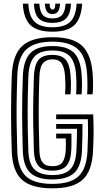

<svg xmlns="http://www.w3.org/2000/svg" viewBox="-20 -1012 563 1042"><path d="M264.8 10Q150.2 10 98.9 -36.8Q47.5 -83.5 43.8 -191Q40.2 -293.8 40 -393.5Q39.8 -493.2 43.8 -600Q48 -712.8 99.4 -761.4Q150.8 -810 264.8 -810Q378.2 -810 427.1 -762Q476 -714 483 -608.8Q485 -579.5 485 -554.4Q485 -529.2 482.8 -500H452.8Q454.8 -523.8 454.6 -551.8Q454.5 -579.8 452.8 -607.8Q447 -705.8 401.9 -745.9Q356.8 -786 264.8 -786Q168.5 -786 122.9 -743.9Q77.2 -701.8 73.8 -600Q71.2 -527 70.4 -461.9Q69.5 -396.8 70.5 -331.5Q71.5 -266.2 73.8 -192Q76.8 -97.5 120.6 -55.8Q164.5 -14 264.8 -14Q362.5 -14 406.4 -55.5Q450.2 -97 454.8 -192Q457 -238.8 457.6 -279.4Q458.2 -320 456.8 -365H284.8V-391H485.8Q488 -343 487.9 -296.6Q487.8 -250.2 484.8 -191Q479.5 -83.5 428.6 -36.8Q377.8 10 264.8 10ZM264.8 -38Q184.8 -38 145.8 -72.8Q106.8 -107.5 103.8 -193.2Q100.5 -288.5 100.1 -391.1Q99.8 -493.8 104 -599Q107.5 -685.2 144.5 -723.6Q181.5 -762 264.8 -762Q344.5 -762 381 -726Q417.5 -690 423 -605.8Q425 -575.8 425 -552.1Q425 -528.5 422.8 -500H392.8Q394.8 -524.5 394.9 -548.8Q395 -573 393 -603.8Q388.2 -676.2 358.6 -707.1Q329 -738 264.8 -738Q196.8 -738 166.8 -704.6Q136.8 -671.2 134 -598Q130 -501 129.9 -402.5Q129.8 -304 133.8 -194Q136.5 -121.5 167.9 -91.8Q199.2 -62 264.8 -62Q332.2 -62 361.8 -93.5Q391.2 -125 394.8 -195Q396.2 -223.5 397 -254Q397.8 -284.5 397.8 -313H284.8V-339H427.8Q427.8 -305.5 427 -265.4Q426.2 -225.2 424.8 -194Q420.8 -107.5 381.9 -72.8Q343 -38 264.8 -38ZM264.8 -86Q211.2 -86 188.5 -112Q165.8 -138 163.8 -195Q161 -278 160.2 -342.4Q159.5 -406.8 160.5 -466.8Q161.5 -526.8 163.8 -596Q165.8 -655.5 187.4 -684.8Q209 -714 264.8 -714Q314 -714 336.5 -687.8Q359 -661.5 363 -601.2Q365 -573.8 365 -550.4Q365 -527 362.8 -500H332.8Q335.5 -533.2 335.1 -553.6Q334.8 -574 332.8 -600.2Q329.5 -645.8 314.6 -667.9Q299.8 -690 264.8 -690Q232.5 -690 214.1 -670Q195.8 -650 193.8 -594.8Q191.2 -526.8 190.4 -463.5Q189.5 -400.2 190.5 -334.9Q191.5 -269.5 193.8 -195Q195 -150.8 211 -130.4Q227 -110 264.8 -110Q304.5 -110 319.5 -132.6Q334.5 -155.2 336.8 -198Q337.8 -212.8 337.5 -232Q337.2 -251.2 336.8 -261H284.8V-287H367.8Q368.2 -240.5 367.8 -223.4Q367.2 -206.2 366.8 -197Q364 -139.5 341.1 -112.8Q318.2 -86 264.8 -86ZM264.8 -840Q182.8 -840 145.4 -875.4Q108 -910.8 103.8 -992H133.8Q137.2 -923.5 167.8 -893.8Q198.2 -864 264.8 -864Q330.8 -864 361.2 -893.8Q391.8 -923.5 395.8 -992H425.8Q420.8 -910.8 383.4 -875.4Q346 -840 264.8 -840ZM264.8 -888Q213.5 -888 190.1 -912.1Q166.8 -936.2 163.8 -992H193.5Q196 -949.2 212.5 -930.6Q229 -912 264.8 -912Q300.2 -912 316.8 -930.6Q333.2 -949.2 336 -992H365.8Q362.5 -936.2 339 -912.1Q315.5 -888 264.8 -888ZM264.8 -936Q244.2 -936 234.8 -949Q225.2 -962 223.5 -992H249.5Q249.2 -975 253.9 -967.5Q258.5 -960 264.8 -960Q281 -960 280 -992H306Q304 -962 294.4 -949Q284.8 -936 264.8 -936Z"/></svg>

Font: Big Shoulders Inline Text Black
Style: Regular
Weight: 900
Designer: Patric King
Foundry: XO Type Co
Version: Version 1.000